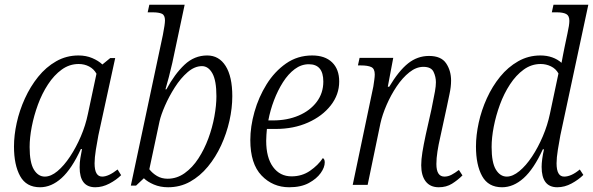

<svg xmlns="http://www.w3.org/2000/svg" viewBox="-20 -780 2502 810"><path d="M149 10Q91 10 65 -37Q39 -84 39 -162Q39 -209 50.5 -261.5Q62 -314 85 -364.5Q108 -415 141 -456Q174 -497 217 -521.5Q260 -546 311 -546Q343 -546 369 -535Q395 -524 412 -508L445 -535H466L395 -209Q390 -184 384.5 -149Q379 -114 379 -91Q379 -35 411 -35Q438 -35 476 -65L491 -41Q471 -21 441.5 -5.5Q412 10 382 10Q316 10 316 -74Q316 -95 319 -113Q322 -131 326 -151H321Q283 -68 240 -29Q197 10 149 10ZM169 -35Q195 -35 222.5 -58Q250 -81 275.5 -119.5Q301 -158 321 -204.5Q341 -251 351 -300L387 -469Q376 -489 356 -499.5Q336 -510 312 -510Q273 -510 240.5 -486.5Q208 -463 182.5 -424Q157 -385 140 -338.5Q123 -292 114 -245.5Q105 -199 105 -160Q105 -94 123 -64.5Q141 -35 169 -35Z M689 10Q656 10 629 -1.5Q602 -13 587 -28L554 3H532L667 -632Q676 -678 676 -694Q676 -716 663 -722Q650 -728 624 -728H603L610 -760H759L707 -515Q701 -488 692.5 -455.5Q684 -423 678 -403H682Q717 -468 758.5 -507Q800 -546 854 -546Q904 -546 932 -501.5Q960 -457 960 -374Q960 -324 948 -270.5Q936 -217 913 -167Q890 -117 857 -77Q824 -37 782 -13.5Q740 10 689 10ZM687 -26Q726 -26 759 -49.5Q792 -73 817 -111.5Q842 -150 859 -196Q876 -242 884.5 -289Q893 -336 893 -374Q893 -440 876 -470.5Q859 -501 832 -501Q801 -501 771.5 -475.5Q742 -450 717.5 -411.5Q693 -373 676 -334Q659 -295 653 -268L610 -66Q623 -49 642.5 -37.5Q662 -26 687 -26Z M1200 10Q1131 10 1083.5 -39.5Q1036 -89 1036 -189Q1036 -246 1053.5 -308Q1071 -370 1104.5 -424Q1138 -478 1186.5 -512Q1235 -546 1297 -546Q1351 -546 1381 -517Q1411 -488 1411 -436Q1411 -381 1375.5 -335.5Q1340 -290 1279.5 -263Q1219 -236 1143 -236H1106Q1105 -226 1104 -211.5Q1103 -197 1103 -186Q1103 -115 1132 -75.5Q1161 -36 1210 -36Q1254 -36 1288 -59.5Q1322 -83 1342 -113Q1350 -109 1350 -95Q1350 -74 1333 -50Q1316 -26 1283 -8Q1250 10 1200 10ZM1132 -272Q1192 -272 1240 -292.5Q1288 -313 1316 -350Q1344 -387 1344 -436Q1344 -509 1283 -509Q1251 -509 1223.5 -488.5Q1196 -468 1174 -433.5Q1152 -399 1136 -357Q1120 -315 1112 -272Z M1831 10Q1795 10 1776 -14.5Q1757 -39 1757 -83Q1757 -107 1762 -138Q1767 -169 1776 -211L1800 -318Q1802 -330 1806.5 -351Q1811 -372 1815 -394.5Q1819 -417 1819 -433Q1819 -456 1809 -477Q1799 -498 1766 -498Q1736 -498 1707 -475Q1678 -452 1653.5 -415.5Q1629 -379 1611 -337.5Q1593 -296 1585 -260L1531 0H1468L1555 -415Q1557 -428 1559 -442.5Q1561 -457 1561 -466Q1561 -490 1546.5 -497Q1532 -504 1502 -504H1490L1497 -536H1639L1616 -414H1622Q1662 -481 1701.5 -512.5Q1741 -544 1790 -544Q1841 -544 1862 -513Q1883 -482 1883 -440Q1883 -414 1876.5 -384Q1870 -354 1865 -329L1837 -200Q1830 -170 1825.5 -141Q1821 -112 1821 -88Q1821 -35 1855 -35Q1870 -35 1884.5 -42.5Q1899 -50 1916 -63L1931 -40Q1911 -20 1887 -5Q1863 10 1831 10Z M2098 10Q2040 10 2014 -37Q1988 -84 1988 -162Q1988 -209 1999.5 -262Q2011 -315 2034 -365.5Q2057 -416 2090 -456.5Q2123 -497 2166 -521.5Q2209 -546 2260 -546Q2287 -546 2309.5 -538Q2332 -530 2349 -515Q2352 -531 2355.5 -549.5Q2359 -568 2362 -582L2374 -639Q2382 -675 2382 -692Q2382 -714 2368.5 -721Q2355 -728 2329 -728H2308L2315 -760H2462L2344 -209Q2339 -183 2333.5 -148.5Q2328 -114 2328 -91Q2328 -35 2360 -35Q2390 -35 2426 -65L2441 -42Q2421 -22 2391.5 -6Q2362 10 2331 10Q2265 10 2265 -76Q2265 -90 2267.5 -109.5Q2270 -129 2275 -150H2270Q2232 -67 2189 -28.5Q2146 10 2098 10ZM2118 -35Q2143 -35 2171 -58Q2199 -81 2224.5 -119.5Q2250 -158 2270 -205Q2290 -252 2300 -300L2336 -470Q2325 -490 2304.5 -500Q2284 -510 2261 -510Q2222 -510 2189.5 -486.5Q2157 -463 2131.5 -424Q2106 -385 2089 -338.5Q2072 -292 2063 -245.5Q2054 -199 2054 -160Q2054 -94 2072 -64.5Q2090 -35 2118 -35Z"/></svg>

Font: Noto Serif SemiCondensed Light
Style: Italic
Weight: 300
Width: 4
Italic angle: -12°
Designer: Monotype Design Team
Foundry: Monotype Imaging Inc.
Version: Version 2.013; ttfautohint (v1.8.4.7-5d5b)